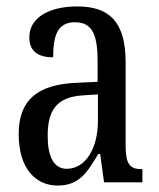

<svg xmlns="http://www.w3.org/2000/svg" viewBox="-20 -566 494 596"><path d="M159 10C226 10 251 -31 285 -88H291L303 0H422V-41H419C383 -41 370 -57 370 -113V-372C370 -499 319 -546 220 -546C130 -546 71 -510 71 -450C71 -409 96 -388 145 -388C145 -453 157 -497 213 -497C272 -497 283 -448 283 -373V-312L218 -309C97 -304 38 -256 38 -150C38 -41 92 10 159 10ZM187 -42C146 -42 128 -82 128 -144C128 -223 155 -265 238 -270L284 -273V-191C284 -106 246 -42 187 -42Z"/></svg>

Font: Noto Serif Lao ExtCond
Style: Regular
Weight: 400
Width: 2
Designer: Monotype Design Team
Foundry: Monotype Imaging Inc.
Version: Version 2.004